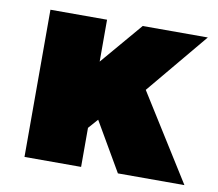

<svg xmlns="http://www.w3.org/2000/svg" viewBox="-64 -594 760 668"><g transform="rotate(10 316.5 -260.0)"><path d="M62.5 0V-520H262.5V-372L388.5 -520H618.5L437.5 -303L627.5 0H392.5L292.5 -172L262.5 -138V0Z"/></g></svg>

Font: Geologica Black
Style: Regular
Weight: 900
Designer: Sindre Bremnes, Frode Helland
Foundry: Monokrom Skriftforlag AS
Version: Version 1.010;gftools[0.9.28]